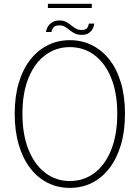

<svg xmlns="http://www.w3.org/2000/svg" viewBox="-20 -950 713 980"><path d="M336.5 9Q275 9 223.5 -16.8Q172 -42.5 134.2 -91.8Q96.5 -141 75.8 -211Q55 -281 55 -369.5Q55 -458 76 -527.8Q97 -597.5 135 -645.8Q173 -694 224.2 -719.5Q275.5 -745 336.5 -745Q397.5 -745 449 -719.5Q500.5 -694 538.5 -645.8Q576.5 -597.5 597.2 -527.8Q618 -458 618 -369.5Q618 -281 597.2 -211Q576.5 -141 538.8 -91.8Q501 -42.5 449.5 -16.8Q398 9 336.5 9ZM336.5 -26Q407.5 -26 462.2 -67.2Q517 -108.5 547.8 -185.8Q578.5 -263 578.5 -369.5Q578.5 -476.5 547.2 -552.8Q516 -629 461.5 -669.2Q407 -709.5 336.5 -709.5Q266.5 -709.5 211.8 -669.2Q157 -629 125.8 -552.8Q94.5 -476.5 94.5 -369.5Q94.5 -262.5 125.8 -185.5Q157 -108.5 211.8 -67.2Q266.5 -26 336.5 -26ZM461.5 -829.5Q460.5 -820.5 454.8 -806.8Q449 -793 435 -782.5Q421 -772 396 -772Q375.5 -772 360 -780.2Q344.5 -788.5 332 -799Q322 -807 310.8 -813.8Q299.5 -820.5 283.5 -820.5Q260.5 -820.5 252 -808.8Q243.5 -797 242.5 -786.5H214.5Q215.5 -797.5 222.8 -811.2Q230 -825 245.2 -835.2Q260.5 -845.5 284 -845.5Q305 -845.5 318.8 -837.5Q332.5 -829.5 344.5 -820Q356.5 -810 368.5 -803.5Q380.5 -797 395.5 -797Q419.5 -797 426 -808.5Q432.5 -820 433.5 -829.5ZM224.5 -909V-930.5H448.5V-909Z"/></svg>

Font: Epilogue ExtraLight
Style: Regular
Weight: 250
Designer: Tyler Finck
Foundry: Etcetera Type Co
Version: Version 2.112